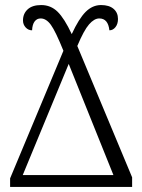

<svg xmlns="http://www.w3.org/2000/svg" viewBox="-20 -740 563 760"><path d="M20 -34 231 -539Q200 -616 181.5 -641.5Q163 -667 141 -667Q126 -667 117 -655Q108 -643 107 -620Q92 -620 81.5 -631.5Q71 -643 71 -659Q71 -686 89.5 -703Q108 -720 143 -720Q181 -720 208 -693.5Q235 -667 264 -605Q292 -666 319 -693Q346 -720 380 -720Q412 -720 429.5 -705Q447 -690 447 -665Q447 -645 437 -632.5Q427 -620 413 -620Q408 -667 373 -667Q353 -667 332.5 -643.5Q312 -620 286 -558L503 -38V0H20ZM429 -47 252 -487 70 -47Z"/></svg>

Font: Noto Serif NarrowLight
Style: Regular
Weight: 300
Width: 4
Designer: Monotype Design Team
Foundry: Monotype Imaging Inc.
Version: Version 1.001